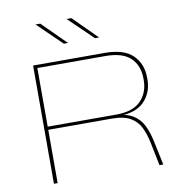

<svg xmlns="http://www.w3.org/2000/svg" viewBox="-91 -937 966 1022"><g transform="rotate(-10 392.0 -426.0)"><path d="M688.5 0 663 -125.5Q653.5 -172 636 -208.8Q618.5 -245.5 582.2 -266.8Q546 -288 480 -288H127.5V-305H509.5Q599 -305 641.8 -349Q684.5 -393 684.5 -461.5V-468.5Q684.5 -538.5 641.8 -580.2Q599 -622 505 -622H127.5V-639H506Q608 -639 656.2 -592.2Q704.5 -545.5 704.5 -469.5V-460.5Q704.5 -389.5 658.5 -342Q612.5 -294.5 513 -294.5V-298.5L495.5 -300.5Q560.5 -300.5 597.2 -278Q634 -255.5 652.8 -217Q671.5 -178.5 681.5 -130L709 0ZM118 0V-639H138V-302.5V-293.5V0ZM194 -852 322 -725H299.5L168.5 -852ZM362.5 -852 490 -725H468L336.5 -852Z"/></g></svg>

Font: Anek Latin Expanded Thin
Style: Regular
Weight: 250
Width: 7
Designer: Yesha Goshar
Foundry: Ek Type
Version: Version 1.003